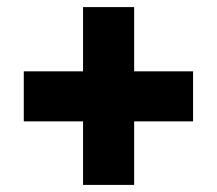

<svg xmlns="http://www.w3.org/2000/svg" viewBox="-20 -606 611 541"><path d="M47 -264H214V-85H358V-264H524V-405H358V-586H214V-405H47Z"/></svg>

Font: MV Cash ExtraBold
Style: Regular
Weight: 800
Designer: Rodrigo Fuenzalida
Foundry: fragTYPE
Version: Version 1.100;Glyphs 3.1.2 (3151)